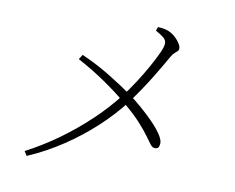

<svg xmlns="http://www.w3.org/2000/svg" viewBox="-80 -836 1160 949"><g transform="rotate(10 500.0 -362.0)"><path d="M110 8 96 -14Q180 -58 257 -113.5Q334 -169 402.5 -233.5Q471 -298 526 -369Q553 -404 581 -447Q609 -490 633 -533Q657 -576 672 -609Q687 -642 687 -657Q687 -675 673.5 -686Q660 -697 632 -713L639 -732Q659 -731 675.5 -727.5Q692 -724 707 -715Q722 -706 734 -693.5Q746 -681 753.5 -668.5Q761 -656 761 -645Q761 -637 755 -631.5Q749 -626 740.5 -618.5Q732 -611 723 -595Q716 -582 700 -554.5Q684 -527 662 -491Q640 -455 614.5 -417Q589 -379 563 -344Q511 -275 440 -209Q369 -143 285 -87Q201 -31 110 8ZM281 -508 296 -532Q373 -498 440 -457Q507 -416 563 -376Q590 -356 622.5 -328Q655 -300 684 -270.5Q713 -241 731.5 -214Q750 -187 750 -169Q750 -159 746 -149.5Q742 -140 728 -140Q715 -140 705 -152.5Q695 -165 677.5 -190Q660 -215 625.5 -253Q591 -291 530 -341Q481 -382 418 -425Q355 -468 281 -508Z"/></g></svg>

Font: Noto Serif JP
Style: Regular
Weight: 200
Designer: Ryoko NISHIZUKA 西塚涼子 (kana & ideographs); Frank Grießhammer (Latin, Greek & Cyrillic); Wenlong ZHANG 张文龙 (bopomofo); San
Foundry: Adobe
Version: Version 2.001;hotconv 1.1.0;makeotfexe 2.6.0